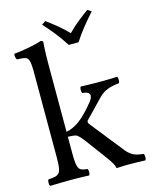

<svg xmlns="http://www.w3.org/2000/svg" viewBox="-118 -864 748 944"><g transform="rotate(-15 256.0 -392.5)"><path d="M286 -644H336C365 -690 403 -735 438 -774L419 -787C382 -760 348 -735 311 -697C277 -733 244 -758 205 -787L185 -774C220 -736 257 -691 286 -644ZM86 -122C86 -39 75 -35 19 -31C13 -25 13 -4 19 2C52 1 86 0 126 0C161 0 194 1 217 2C223 -4 223 -25 217 -31C176 -35 165 -39 165 -122V-208.9C184.2 -208.4 198.3 -206.9 208 -203.5C219 -196 228.1 -187 240 -171L313 -73C342.4 -33.5 353.7 -14.7 355 -3C355.3 0 356 2 359 2C379 1 401 0 421 0C452 0 483 1 503 2C509 -4 509 -25 503 -31C469 -35 443.7 -39.4 417 -73L285 -239C281.4 -243.5 278 -248 278 -253C278 -257 278 -259 282 -263L370 -354C400 -386 435 -394 475 -398C481 -404 481 -425 475 -431C452 -430 424 -429 388 -429C350 -429 313 -430 290 -431C284 -425 284 -404 290 -398C346 -394 322.3 -358.7 313 -347C290 -318 258.7 -284 233 -265C210.8 -248.6 183.9 -236.8 165 -234.2V-583C165 -648 169 -688 169 -688C169 -695 165 -698 156 -698C131 -688 56 -674 16 -671C14 -663 16 -647 22 -641C74 -638 86 -643 86 -559Z"/></g></svg>

Font: Libertinus Serif
Style: Regular
Weight: 400
Designer: Philipp H. Poll
Foundry: Khaled Hosny
Version: Version 6.2